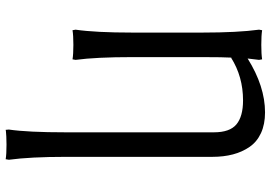

<svg xmlns="http://www.w3.org/2000/svg" viewBox="-158 -547 949 673"><g transform="rotate(90 316.5 -210.5)"><path d="M180.2 -444.8V-200.2Q180.2 -72.3 189.9 -1L188 9.8Q169.9 6.8 137.2 6.8Q104 6.8 85.9 9.8L84 -1Q94.2 -70.8 94.2 -200.2V-444.8Q94.2 -568.8 84 -644L85.9 -654.8Q104.5 -651.9 137.2 -651.9Q169.9 -651.9 188 -654.8L189.9 -644Q187.5 -623 185.1 -604Q282.7 -665 374 -665Q415.5 -665 446.3 -650.9Q477.1 -636.7 494.9 -610.8Q512.7 -585 521.2 -552.5Q529.8 -520 529.8 -480V34.2Q529.8 157.7 540 232.9L538.1 244.1Q521 241.2 486.8 241.2Q471.2 241.2 458.3 241.9Q445.3 242.7 440.4 243.2L435.1 244.1L434.1 232.9Q443.8 166.5 443.8 34.2V-485.8Q443.8 -541.5 416 -564.7Q388.2 -587.9 332 -587.9Q248.5 -587.9 182.1 -545.9V-551.8Q180.2 -517.6 180.2 -444.8Z"/></g></svg>

Font: Linear Smooth Low Contrast
Style: Regular
Weight: 500
Designer: Philipp H. Poll, Flanker
Foundry: Philipp H. Poll, reworked by Flanker
Version: Version 1.010 | FøM Fix